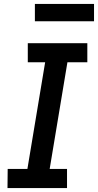

<svg xmlns="http://www.w3.org/2000/svg" viewBox="-20 -954 497 974"><path d="M18 0H320V-97H232L322 -638H423V-735H121V-638H209L119 -97H19ZM157 -846H457V-934H157Z"/></svg>

Font: Iosevka Sparkle SmBdObl
Style: Regular
Weight: 600
Italic angle: -9°
Designer: Belleve Invis
Foundry: Belleve Invis
Version: Version 4.5.0; ttfautohint (v1.8.3)